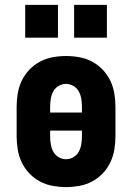

<svg xmlns="http://www.w3.org/2000/svg" viewBox="-20 -757 540 785"><path d="M250 8Q223 8 195.5 3Q168 -2 143.5 -15Q119 -28 100 -48Q81 -68 69 -93Q57 -118 52.5 -145.5Q48 -173 48 -200V-320Q48 -347 52.5 -374.5Q57 -402 69 -427Q81 -452 100 -472Q119 -492 143.5 -505Q168 -518 195.5 -523Q223 -528 250 -528Q277 -528 304.5 -523Q332 -518 356.5 -505Q381 -492 400 -472Q419 -452 431 -427Q443 -402 447.5 -374.5Q452 -347 452 -320V-200Q452 -173 447.5 -145.5Q443 -118 431 -93Q419 -68 400 -48Q381 -28 356.5 -15Q332 -2 304.5 3Q277 8 250 8ZM315 -297V-320Q315 -336 312.5 -352Q310 -368 302.5 -382.5Q295 -397 280.5 -405.5Q266 -414 250 -414Q234 -414 219.5 -405.5Q205 -397 197.5 -382.5Q190 -368 187.5 -352Q185 -336 185 -320V-297ZM250 -106Q266 -106 280.5 -114.5Q295 -123 302.5 -137.5Q310 -152 312.5 -168Q315 -184 315 -200V-223H185V-200Q185 -184 187.5 -168Q190 -152 197.5 -137.5Q205 -123 219.5 -114.5Q234 -106 250 -106ZM417 -603H283V-737H417ZM217 -603H83V-737H217Z"/></svg>

Font: Iosevka SS04 Heavy
Style: Regular
Weight: 900
Monospace: yes
Designer: Belleve Invis
Foundry: Belleve Invis
Version: Version 19.0.0; ttfautohint (v1.8.4)